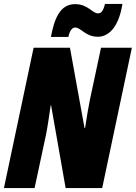

<svg xmlns="http://www.w3.org/2000/svg" viewBox="-25 -957 691 977"><path d="M234 -769H323C330 -805 345 -817 357 -817C388 -817 409 -770 473 -770C523 -770 578 -811 598 -937H509C501 -902 490 -889 474 -889C444 -889 423 -936 357 -936C279 -936 251 -859 234 -769ZM-5 0H151L209 -271C216 -305 224 -359 233 -421H235L309 0H495L646 -714H489L432 -447C425 -412 416 -359 408 -306H405L331 -714H146Z"/></svg>

Font: Noto Sans ExtraCondensed Black
Style: Italic
Weight: 900
Width: 2
Italic angle: -12°
Designer: Monotype Design Team
Foundry: Monotype Imaging Inc.
Version: Version 2.013